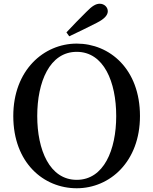

<svg xmlns="http://www.w3.org/2000/svg" viewBox="-20 -988 819 1026"><path d="M335 -815 350 -794C400 -817 449 -842 497 -866C541 -888 556 -909 556 -928C556 -950 537 -968 513 -968C493 -968 473 -957 442 -925C408 -891 371 -854 335 -815ZM179 -368C179 -550 245 -711 390 -711C535 -711 601 -550 601 -368C601 -187 535 -27 390 -27C245 -27 179 -187 179 -368ZM390 -755C214 -755 51 -613 51 -368C51 -118 213 18 390 18C567 18 728 -124 728 -368C728 -619 566 -755 390 -755Z"/></svg>

Font: Source Han Serif CN SemiBold
Style: Regular
Weight: 600
Designer: Ryoko NISHIZUKA 西塚涼子 (kana & ideographs); Frank Grießhammer (Latin, Greek & Cyrillic); Wenlong ZHANG 张文龙 (bopomofo); San
Foundry: Adobe Systems Incorporated
Version: Version 1.000;PS 1;hotconv 16.6.53;makeotf.lib2.5.65590